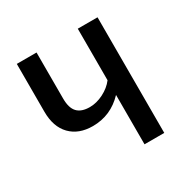

<svg xmlns="http://www.w3.org/2000/svg" viewBox="-126 -643 746 758"><g transform="rotate(-30 247.0 -263.5)"><path d="M413 -527V0H323V-225Q265 -164 183 -164Q119 -164 82 -202Q45 -240 45 -309V-527H135V-317Q135 -274 153.5 -254.5Q172 -235 210 -235Q241 -235 272.5 -251Q304 -267 323 -292V-527Z"/></g></svg>

Font: Fira Sans Condensed
Style: Regular
Weight: 400
Width: 3
Designer: bBox Type GmbH & Carrois Corporate GbR & Edenspiekermann AG
Foundry: bBox Type GmbH & Carrois Corporate GbR & Edenspiekermann AG
Version: Version 4.301